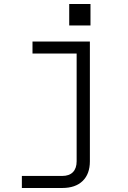

<svg xmlns="http://www.w3.org/2000/svg" viewBox="-20 -757 640 957"><path d="M290 180H89V120H290Q325 120 343.5 101Q362 82 362 47V-490H142V-550H428V47Q428 110 392 145Q356 180 290 180ZM325 -737H431V-630H325Z"/></svg>

Font: Tiny ExtraLight
Style: Regular
Weight: 200
Monospace: yes
Designer: Philipp Nurullin, Konstantin Bulenkov
Foundry: JetBrains
Version: Version 2.251; ttfautohint (v1.8.4.7-5d5b)